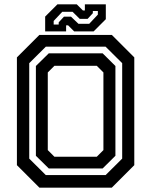

<svg xmlns="http://www.w3.org/2000/svg" viewBox="-20 -860 693 880"><path d="M160.5 0 57.5 -103V-597L160.5 -700H492.5L595.5 -597V-103L492.5 0ZM229.5 -141.5H423.5L454 -172V-528L423.5 -558.5H229.5L199 -528V-172ZM190 -57.5H464L540 -133V-570.5L464 -646H190L114 -570.5V-133ZM203.5 -88 144.5 -146V-557.5L203.5 -615.5H450.5L509 -557.5V-146L450.5 -88ZM187 -716V-784L243 -840H332L360 -812H369V-840H465V-772L409 -716H320L292 -744H283V-716ZM226 -747.5H249V-757.5L273 -783.5H305.5L339.5 -751H389L428.5 -793V-809.5H405.5V-799.5L381.5 -773.5H345.5L312.5 -806H265.5L226 -764Z"/></svg>

Font: Tourney SemiBold
Style: Regular
Weight: 600
Version: Version 1.015